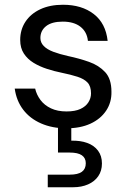

<svg xmlns="http://www.w3.org/2000/svg" viewBox="-20 -528 540 808"><path d="M259 12Q200 12 153 -8.5Q106 -29 77.5 -66.5Q49 -104 42 -155H128Q134 -129 150.5 -107Q167 -85 194.5 -72Q222 -59 260 -59Q296 -59 318.5 -69.5Q341 -80 352 -97.5Q363 -115 363 -135Q363 -165 348.5 -180.5Q334 -196 306 -205Q278 -214 239 -222Q209 -228 178 -238Q147 -248 121.5 -263.5Q96 -279 80.5 -302.5Q65 -326 65 -360Q65 -403 87 -436.5Q109 -470 149.5 -489Q190 -508 245 -508Q324 -508 374.5 -469Q425 -430 433 -356H350Q346 -394 318.5 -415.5Q291 -437 244 -437Q198 -437 174 -418Q150 -399 150 -368Q150 -349 164 -334.5Q178 -320 204.5 -310Q231 -300 267 -292Q314 -282 355 -267.5Q396 -253 422.5 -224.5Q449 -196 449 -142Q450 -97 426.5 -62Q403 -27 360.5 -7.5Q318 12 259 12ZM181 260V207H273Q308 207 324.5 195Q341 183 341 159Q341 137 324.5 125.5Q308 114 273 114H224V-6H280V64Q318 63 347 73.5Q376 84 392.5 106Q409 128 409 160Q409 191 393.5 213.5Q378 236 350.5 248Q323 260 288 260Z"/></svg>

Font: DM Sans 24pt
Style: Regular
Weight: 400
Designer: Colophon Foundry, Jonny Pinhorn
Foundry: Colophon Foundry
Version: Version 4.004;gftools[0.9.30]